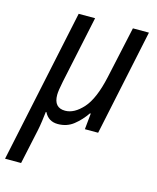

<svg xmlns="http://www.w3.org/2000/svg" viewBox="-153 -617 767 937"><g transform="rotate(15 230.5 -148.0)"><path d="M-37 240H44L82 63Q86 44 90 16Q94 -12 96 -32H99Q120 10 167 10Q213 10 246.5 -16.5Q280 -43 306 -81H310L302 0H369L482 -536H401L344 -274Q319 -160 275 -111Q231 -62 185 -62Q128 -62 128 -127Q128 -148 138 -196L210 -536H127Z"/></g></svg>

Font: Noto Sans UI SemiCondensed
Style: Italic
Weight: 400
Width: 4
Italic angle: -12°
Designer: Monotype Design Team
Foundry: Monotype Imaging Inc.
Version: Version 1.901